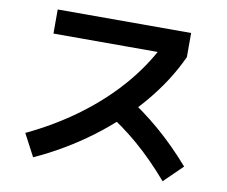

<svg xmlns="http://www.w3.org/2000/svg" viewBox="-79 -805 1097 927"><g transform="rotate(10 469.0 -341.5)"><path d="M658.2 -618.3 695.9 -588H131.2V-706.2H785.3V-588Q729.3 -465.2 633.2 -351.6Q537.1 -238 410.7 -143.6Q284.2 -49.3 138.2 17.4L80.6 -92Q215.4 -156.1 325.9 -237.8Q436.4 -319.5 520.4 -415.5Q604.3 -511.4 658.2 -618.3ZM442 -263.6 526.4 -355Q619.8 -297.2 702.8 -226Q785.8 -154.9 864 -65.2L773.9 22.6Q693.9 -70 615.6 -137.5Q537.2 -205.1 442 -263.6Z"/></g></svg>

Font: Pretendard JP Variable
Style: Regular
Weight: 400
Designer: Base glyphs from Inter by Rasmus Andersson; Hangul glyphs from Noto Sans CJK(Source Han Sans) by Jang Soo-young and Kang
Foundry: Kil Hyung-jin
Version: Version 1.307;Glyphs 3.2 (3192)